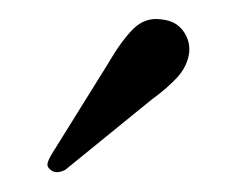

<svg xmlns="http://www.w3.org/2000/svg" viewBox="-20 -695 246 198"><path d="M91.5 -629.5Q104.5 -652 117 -664.8Q129.5 -677.5 146.5 -675Q161.5 -673.5 169 -663Q176.5 -652.5 175 -640Q173 -626.5 162.8 -615.2Q152.5 -604 136 -592L47.5 -520Q44 -518 39.8 -517.5Q35.5 -517 32 -520Q28 -523 29.2 -527.2Q30.5 -531.5 33 -535.5Z"/></svg>

Font: Fraunces Light
Style: Regular
Weight: 300
Version: Version 1.000;[b76b70a41]